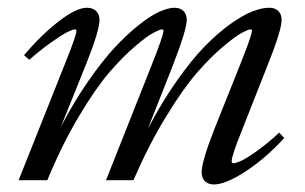

<svg xmlns="http://www.w3.org/2000/svg" viewBox="-20 -472 799 503"><path d="M28.8 0 151.9 -309.1Q180.2 -379.4 180.2 -391.6Q180.2 -395 175.8 -395Q170.4 -395 156 -387.7Q141.6 -380.4 114.5 -361.3Q87.4 -342.3 56.6 -315.4L43 -327.6Q87.9 -380.4 133.8 -416Q179.7 -451.7 207.5 -451.7Q223.1 -451.7 231.9 -443.1Q240.7 -434.6 240.7 -419.4Q240.7 -392.6 206.5 -306.2L139.6 -140.1Q173.3 -204.6 210.4 -258.3Q247.6 -312 280 -346.9Q312.5 -381.8 343.3 -406.2Q374 -430.7 397.2 -441.2Q420.4 -451.7 437 -451.7Q452.1 -451.7 460.7 -443.1Q469.2 -434.6 469.2 -419.4Q469.2 -393.6 430.2 -293.9L367.2 -134.3Q403.3 -203.6 442.9 -259.8Q482.4 -315.9 516.6 -350.8Q550.8 -385.7 583.7 -409.2Q616.7 -432.6 641.4 -442.1Q666 -451.7 685.5 -451.7Q700.7 -451.7 709.2 -443.1Q717.8 -434.6 717.8 -419.4Q717.8 -392.1 678.2 -293.9L614.3 -131.8Q586.9 -64.5 586.9 -48.8Q586.9 -44.4 591.8 -44.4Q597.7 -44.4 611.1 -50.3Q624.5 -56.2 652.1 -75.7Q679.7 -95.2 711.4 -124.5L724.6 -110.4Q675.8 -57.1 623.3 -22.9Q570.8 11.2 540.5 11.2Q525.4 11.2 516.8 2.7Q508.3 -5.9 508.3 -21Q508.3 -48.8 542 -134.8L608.4 -300.8Q640.1 -379.9 640.1 -391.6Q640.1 -395 635.7 -395Q630.9 -395 614 -386.2Q597.2 -377.4 564.5 -349.9Q531.7 -322.3 496.1 -281.5Q460.4 -240.7 415 -166.5Q369.6 -92.3 329.6 0H257.8L377 -300.8Q408.2 -378.9 408.2 -391.6Q408.2 -395 403.8 -395Q398.9 -395 382.1 -386.2Q365.2 -377.4 333 -349.9Q300.8 -322.3 265.6 -281.5Q230.5 -240.7 186.3 -166.5Q142.1 -92.3 104 0Z"/></svg>

Font: Elstob 10pt
Style: Italic
Weight: 400
Italic angle: -20°
Designer: Peter S. Baker
Version: Version 1.015